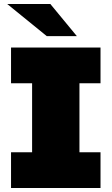

<svg xmlns="http://www.w3.org/2000/svg" viewBox="-20 -937 556 957"><path d="M376 -522H481V-700H35V-522H140V-178H35V0H481V-178H376ZM16 -917 213 -757H363L231 -917Z"/></svg>

Font: Montserrat Custom Black
Style: Regular
Weight: 900
Designer: Julieta Ulanovsky
Foundry: Julieta Ulanovsky
Version: Version 7.200